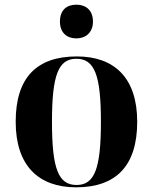

<svg xmlns="http://www.w3.org/2000/svg" viewBox="-20 -790 653 820"><path d="M306 -626C344 -626 377 -649 377 -698C377 -749 344 -770 306 -770C267 -770 236 -749 236 -698C236 -649 267 -626 306 -626ZM305 10C476 10 566 -82 566 -270C566 -458 468 -549 308 -549C136 -549 47 -458 47 -270C47 -82 145 10 305 10ZM307 0C229 0 202 -70 202 -270C202 -469 229 -539 306 -539C384 -539 411 -469 411 -270C411 -70 384 0 307 0Z"/></svg>

Font: Noto Serif Display
Style: Bold
Weight: 700
Designer: Monotype Design Team
Foundry: Monotype Imaging Inc.
Version: Version 2.009